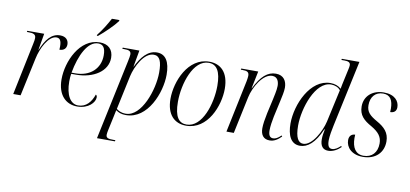

<svg xmlns="http://www.w3.org/2000/svg" viewBox="-86 -1055 3395 1591"><g transform="rotate(10 1612.0 -260.0)"><path d="M136 -439 45 0H107L176 -322C194 -411 252 -524 317 -524C345 -524 359 -505 359 -455C359 -447 359 -438 358 -428C394 -428 416 -448 416 -482C416 -516 395 -546 344 -546C270 -546 225 -485 189 -397H187L211 -536H69L67 -526H81C119 -526 143 -520 143 -488C143 -478 141 -460 136 -439Z M645 -605 643 -596H653C704 -637 775 -707 804 -747L805 -756H742C715 -705 679 -647 645 -605ZM584 10C679 10 731 -50 731 -92C731 -105 726 -111 720 -114C698 -50 658 0 590 0C525 0 484 -69 484 -184C484 -205 486 -236 489 -248H528C677 -248 792 -323 792 -435C792 -505 750 -546 678 -546C509 -546 418 -340 418 -190C418 -57 489 10 584 10ZM523 -258H490C517 -408 579 -535 666 -535C708 -535 728 -508 728 -445C728 -333 645 -258 523 -258Z M934 -430 792 240H943L945 230H928C887 230 866 226 866 198C866 188 869 170 872 157L898 36C903 16 905 4 909 -16C933 1 957 10 994 10C1178 10 1269 -228 1269 -377C1269 -487 1232 -546 1159 -546C1081 -546 1028 -478 989 -397H987L1012 -536H872L870 -526H884C924 -526 944 -521 944 -490C944 -480 940 -459 934 -430ZM991 -1C950 -1 924 -17 912 -28L973 -314C991 -395 1054 -523 1136 -523C1187 -523 1205 -477 1205 -385C1205 -239 1123 -1 991 -1Z M1500 10C1682 10 1764 -204 1764 -346C1764 -488 1692 -546 1600 -546C1420 -546 1335 -333 1335 -188C1335 -54 1403 10 1500 10ZM1502 0C1439 0 1400 -46 1400 -174C1400 -328 1467 -536 1596 -536C1663 -536 1699 -483 1699 -360C1699 -211 1635 0 1502 0Z M2203 10C2241 10 2270 -9 2301 -40L2295 -48C2269 -22 2248 -12 2229 -12C2200 -12 2189 -34 2189 -73C2189 -108 2196 -149 2204 -190L2234 -326C2242 -364 2253 -408 2253 -442C2253 -496 2227 -544 2160 -544C2091 -544 2036 -497 1984 -390H1982L2012 -536H1869L1867 -526H1880C1921 -526 1937 -518 1937 -486C1937 -475 1934 -457 1931 -440L1839 0H1901L1967 -312C1985 -399 2056 -521 2133 -521C2182 -521 2191 -476 2191 -446C2191 -409 2176 -351 2172 -329L2145 -209C2134 -156 2127 -113 2127 -79C2127 -23 2152 10 2203 10Z M2458 10C2522 10 2583 -38 2635 -160H2639C2632 -127 2628 -99 2628 -75C2628 -19 2651 10 2696 10C2737 10 2775 -13 2802 -40L2796 -48C2773 -26 2749 -10 2725 -10C2698 -10 2686 -30 2686 -77C2686 -108 2697 -171 2705 -205L2824 -760H2676L2674 -750H2700C2733 -750 2750 -742 2750 -719C2750 -709 2748 -698 2745 -685L2724 -588C2719 -565 2713 -539 2709 -514C2687 -534 2657 -546 2619 -546C2449 -546 2350 -319 2350 -159C2350 -62 2380 10 2458 10ZM2482 -11C2442 -11 2415 -49 2415 -153C2415 -299 2494 -535 2626 -535C2658 -535 2690 -522 2705 -500L2645 -227C2627 -147 2558 -11 2482 -11Z M2987 10C3097 10 3159 -58 3159 -149C3159 -223 3118 -264 3052 -301C2991 -336 2960 -363 2960 -421C2960 -491 2999 -536 3064 -536C3126 -536 3147 -492 3148 -425C3148 -416 3148 -406 3147 -395C3178 -395 3199 -411 3199 -444C3199 -495 3161 -546 3068 -546C2973 -546 2906 -488 2906 -401C2906 -327 2947 -289 3014 -252C3079 -214 3106 -178 3106 -123C3106 -47 3062 0 2992 0C2924 0 2894 -52 2893 -131C2893 -140 2893 -150 2894 -160C2871 -160 2844 -147 2844 -106C2844 -45 2894 10 2987 10Z"/></g></svg>

Font: Noto Serif Display SemiCondensed Light
Style: Italic
Weight: 300
Width: 4
Italic angle: -12°
Designer: Monotype Design Team
Foundry: Monotype Imaging Inc.
Version: Version 2.009